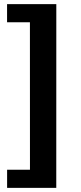

<svg xmlns="http://www.w3.org/2000/svg" viewBox="-20 -743 388 924"><path d="M14 -723V-636H124L124.2 74H14.2V161H250.8L251 -723Z"/></svg>

Font: Public Sans VF
Style: Regular
Weight: 400
Designer: Pablo Impallari, Rodrigo Fuenzalida (Modified by Dan O. Williams and USWDS)
Version: Version 1.003